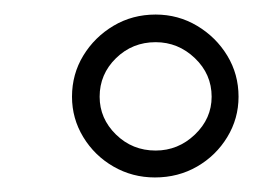

<svg xmlns="http://www.w3.org/2000/svg" viewBox="-20 -824 368 264"><path d="M194 -804Q225 -804 251 -788.5Q277 -773 292.5 -747.5Q308 -722 308 -691Q308 -661 292.5 -635.5Q277 -610 251 -595Q225 -580 193 -580Q162 -580 136 -595Q110 -610 94.5 -635.5Q79 -661 79 -691Q79 -722 94.5 -747.5Q110 -773 136 -788.5Q162 -804 194 -804ZM194 -766Q162 -766 139.5 -744Q117 -722 117 -691Q117 -661 139.5 -639Q162 -617 194 -617Q225 -617 248 -639Q271 -661 271 -691Q271 -722 248 -744Q225 -766 194 -766Z"/></svg>

Font: Alexandria Light
Style: Regular
Weight: 300
Designer: Mohamed Gaber
Foundry: Kief Type Foundry
Version: Version 5.100